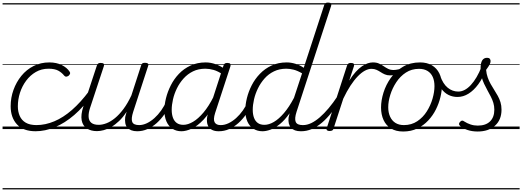

<svg xmlns="http://www.w3.org/2000/svg" viewBox="-20 -1005 4066 1495"><path d="M258 17Q161 17 112 -36.5Q63 -90 63 -178Q63 -244 85 -305Q107 -366 146.5 -414.5Q186 -463 241.5 -491Q297 -519 364 -519Q420 -519 461 -498.5Q502 -478 522 -447Q528 -438 525.5 -431Q523 -424 514 -415Q503 -408 495 -408Q487 -408 480 -416Q461 -440 433.5 -455Q406 -470 358 -470Q303 -470 259 -444.5Q215 -419 183.5 -376.5Q152 -334 135.5 -282.5Q119 -231 119 -177Q119 -136 133.5 -102.5Q148 -69 180 -50Q212 -31 265 -31Q275 -31 279.5 -23.5Q284 -16 283 -6.5Q282 3 275.5 10Q269 17 258 17ZM0 460H524V470H0ZM0 -20H524V0H0ZM0 -505H524V-500H0ZM0 -980H524V-970H0Z M256 17Q244 17 239 10Q234 3 234.5 -6.5Q235 -16 242 -23.5Q249 -31 263 -31Q333 -31 403 -60.5Q473 -90 540.5 -149Q608 -208 673 -295Q679 -303 688 -299.5Q697 -296 702 -287.5Q707 -279 700 -270Q632 -173 558 -109.5Q484 -46 407.5 -14.5Q331 17 256 17ZM524 460V470ZM524 -20V0ZM524 -505V-500ZM524 -980V-970Z M735 16Q688 16 656 -5Q624 -26 616 -68.5Q608 -111 629 -176L734 -494Q738 -506 744.5 -510.5Q751 -515 764 -515Q781 -515 787 -509Q793 -503 789 -491L682 -167Q668 -125 670 -94.5Q672 -64 691.5 -48.5Q711 -33 749 -33Q777 -33 809.5 -45.5Q842 -58 875.5 -85.5Q909 -113 941.5 -156.5Q974 -200 1003 -262L1079 -496Q1083 -508 1089 -512Q1095 -516 1109 -516Q1125 -516 1131.5 -510.5Q1138 -505 1134 -493L1017 -134Q1000 -81 1009.5 -56Q1019 -31 1064 -31Q1074 -31 1077.5 -23.5Q1081 -16 1079.5 -7Q1078 2 1070 9.5Q1062 17 1048 17Q1022 17 1002.5 9.5Q983 2 971 -12Q959 -26 955.5 -47Q952 -68 955 -94L966 -135Q938 -92 907.5 -63Q877 -34 846.5 -16.5Q816 1 787.5 8.5Q759 16 735 16ZM524 460H1195V470H524ZM524 -20H1195V0H524ZM524 -505H1195V-500H524ZM524 -980H1195V-970H524Z M1048 17Q1037 17 1032.5 9.5Q1028 2 1029.5 -7Q1031 -16 1039.5 -23.5Q1048 -31 1063 -31Q1093 -31 1123.5 -45.5Q1154 -60 1182.5 -85.5Q1211 -111 1235 -145Q1259 -179 1276 -217Q1281 -228 1289.5 -228Q1298 -228 1305 -220.5Q1312 -213 1308 -203Q1289 -157 1261.5 -117Q1234 -77 1200.5 -47Q1167 -17 1128.5 0Q1090 17 1048 17ZM1194 460V470ZM1194 -20V0ZM1194 -505V-500ZM1194 -980V-970Z M1393 17Q1352 17 1322 -3Q1292 -23 1276 -59.5Q1260 -96 1260 -146Q1260 -190 1272.5 -240.5Q1285 -291 1310 -340.5Q1335 -390 1373 -430Q1411 -470 1463.5 -494.5Q1516 -519 1582 -519Q1620 -519 1659.5 -505Q1699 -491 1730 -467L1718 -423Q1677 -451 1643.5 -460.5Q1610 -470 1579 -470Q1525 -470 1483 -449.5Q1441 -429 1409.5 -394Q1378 -359 1357.5 -317Q1337 -275 1327 -231.5Q1317 -188 1317 -150Q1317 -114 1327 -87.5Q1337 -61 1357 -47Q1377 -33 1408 -33Q1443 -33 1483 -56.5Q1523 -80 1564.5 -129Q1606 -178 1644 -254L1657 -214Q1613 -124 1565 -73.5Q1517 -23 1472.5 -3Q1428 17 1393 17ZM1682 17Q1653 17 1632.5 7Q1612 -3 1601.5 -22.5Q1591 -42 1591 -69Q1591 -96 1602 -130L1720 -494Q1724 -506 1730.5 -510.5Q1737 -515 1750 -515Q1768 -515 1773 -507.5Q1778 -500 1774 -488L1655 -125Q1639 -74 1651.5 -52.5Q1664 -31 1697 -31Q1706 -31 1710 -23.5Q1714 -16 1712.5 -7Q1711 2 1703.5 9.5Q1696 17 1682 17ZM1195 460H1830V470H1195ZM1195 -20H1830V0H1195ZM1195 -505H1830V-500H1195ZM1195 -980H1830V-970H1195Z M1684 17Q1673 17 1668.5 9.5Q1664 2 1665.5 -7Q1667 -16 1675.5 -23.5Q1684 -31 1699 -31Q1729 -31 1759.5 -45.5Q1790 -60 1818.5 -85.5Q1847 -111 1871 -145Q1895 -179 1912 -217Q1917 -228 1925.5 -228Q1934 -228 1941 -220.5Q1948 -213 1944 -203Q1925 -157 1897.5 -117Q1870 -77 1836.5 -47Q1803 -17 1764.5 0Q1726 17 1684 17ZM1830 460V470ZM1830 -20V0ZM1830 -505V-500ZM1830 -980V-970Z M2024 17Q1983 17 1952.5 -3Q1922 -23 1906 -59.5Q1890 -96 1890 -146Q1890 -190 1902.5 -241Q1915 -292 1940 -341Q1965 -390 2004 -430.5Q2043 -471 2095 -495Q2147 -519 2213 -519Q2246 -519 2281.5 -508Q2317 -497 2345 -477L2504 -964Q2508 -976 2514.5 -980.5Q2521 -985 2534 -985Q2553 -985 2557.5 -977.5Q2562 -970 2558 -958L2289 -134Q2272 -81 2282.5 -56Q2293 -31 2337 -31Q2346 -31 2350 -23.5Q2354 -16 2352.5 -7Q2351 2 2343.5 9.5Q2336 17 2322 17Q2296 17 2277 10Q2258 3 2246 -10.5Q2234 -24 2229 -43.5Q2224 -63 2227 -89L2235 -123Q2197 -69 2159 -38.5Q2121 -8 2086.5 4.5Q2052 17 2024 17ZM2039 -33Q2074 -33 2112.5 -55.5Q2151 -78 2191 -124.5Q2231 -171 2269 -243L2332 -434Q2296 -455 2266 -462.5Q2236 -470 2209 -470Q2156 -470 2113.5 -449.5Q2071 -429 2040 -394Q2009 -359 1988.5 -317Q1968 -275 1958 -231.5Q1948 -188 1948 -150Q1948 -114 1958 -87.5Q1968 -61 1988 -47Q2008 -33 2039 -33ZM1830 460H2471V470H1830ZM1830 -20H2471V0H1830ZM1830 -505H2471V-500H1830ZM1830 -980H2471V-970H1830Z M2325 17Q2314 17 2309.5 9.5Q2305 2 2306.5 -7Q2308 -16 2316.5 -23.5Q2325 -31 2340 -31Q2371 -31 2403.5 -46.5Q2436 -62 2470 -91.5Q2504 -121 2539 -162.5Q2574 -204 2609 -257Q2616 -268 2625 -266.5Q2634 -265 2638.5 -257Q2643 -249 2637 -239Q2600 -178 2562.5 -130Q2525 -82 2486.5 -49.5Q2448 -17 2407.5 0Q2367 17 2325 17ZM2471 460V470ZM2471 -20V0ZM2471 -505V-500ZM2471 -980V-970Z M2546 15Q2534 15 2527 10Q2520 5 2524 -7L2682 -494Q2686 -506 2693 -510.5Q2700 -515 2712 -515Q2729 -515 2734.5 -508.5Q2740 -502 2736 -490L2699 -377Q2725 -418 2750 -445.5Q2775 -473 2798.5 -489Q2822 -505 2843 -512Q2864 -519 2883 -519Q2894 -519 2899 -511.5Q2904 -504 2902 -494Q2900 -484 2892.5 -476.5Q2885 -469 2872 -469Q2848 -469 2821 -454.5Q2794 -440 2765.5 -410.5Q2737 -381 2708.5 -337.5Q2680 -294 2653 -237L2577 -4Q2575 6 2567.5 10.5Q2560 15 2546 15ZM2471 460H2875V470H2471ZM2471 -20H2875V0H2471ZM2471 -505H2875V-500H2471ZM2471 -980H2875V-970H2471Z M3017 -418Q2994 -418 2976 -426Q2958 -434 2943 -444Q2928 -454 2911 -461.5Q2894 -469 2873 -469Q2862 -469 2857.5 -476.5Q2853 -484 2855 -494Q2857 -504 2864.5 -511.5Q2872 -519 2884 -519Q2912 -519 2931.5 -510Q2951 -501 2967.5 -489.5Q2984 -478 3002 -469Q3020 -460 3045 -460Q3060 -460 3083 -465Q3106 -470 3129 -484Q3137 -489 3142 -485.5Q3147 -482 3149 -474.5Q3151 -467 3149 -460Q3147 -453 3140 -450Q3117 -439 3094 -432Q3071 -425 3051 -421.5Q3031 -418 3017 -418ZM2875 460V470ZM2875 -20V0ZM2875 -505V-500ZM2875 -980V-970Z M3119 19Q3063 19 3024.5 -4.5Q2986 -28 2966.5 -70.5Q2947 -113 2947 -168Q2947 -223 2966 -284Q2985 -345 3023 -398.5Q3061 -452 3118 -485.5Q3175 -519 3251 -519Q3305 -519 3343 -496.5Q3381 -474 3401 -433.5Q3421 -393 3421 -339Q3421 -298 3409.5 -249.5Q3398 -201 3374.5 -153.5Q3351 -106 3314.5 -67Q3278 -28 3229.5 -4.5Q3181 19 3119 19ZM3125 -31Q3184 -31 3229 -61Q3274 -91 3303.5 -138Q3333 -185 3348 -237Q3363 -289 3363 -334Q3363 -376 3349.5 -406Q3336 -436 3309 -452.5Q3282 -469 3243 -469Q3185 -469 3140.5 -440Q3096 -411 3065.5 -364.5Q3035 -318 3019 -266.5Q3003 -215 3003 -170Q3003 -128 3017.5 -96.5Q3032 -65 3059 -48Q3086 -31 3125 -31ZM2875 460H3476V470H2875ZM2875 -20H3476V0H2875ZM2875 -505H3476V-500H2875ZM2875 -980H3476V-970H2875Z M3542 -250Q3505 -250 3473 -265.5Q3441 -281 3416 -314.5Q3391 -348 3373 -401Q3370 -413 3377 -420.5Q3384 -428 3393.5 -428Q3403 -428 3407 -416Q3429 -352 3466 -322Q3503 -292 3548 -292Q3599 -292 3646.5 -343.5Q3694 -395 3729 -484Q3733 -493 3740 -494.5Q3747 -496 3754 -493Q3761 -490 3764.5 -482.5Q3768 -475 3764 -463Q3739 -396 3704 -348.5Q3669 -301 3628 -275.5Q3587 -250 3542 -250ZM3477 460V470ZM3477 -20V0ZM3477 -505V-500ZM3477 -980V-970Z M3699 19Q3655 19 3618.5 6.5Q3582 -6 3562 -25Q3554 -32 3554 -40Q3554 -48 3563 -57Q3572 -66 3579 -66Q3586 -66 3597 -58Q3617 -45 3643.5 -36Q3670 -27 3700 -27Q3762 -27 3795.5 -59.5Q3829 -92 3829 -151Q3829 -179 3821.5 -204Q3814 -229 3801.5 -253Q3789 -277 3775.5 -301.5Q3762 -326 3749.5 -352.5Q3737 -379 3729.5 -408.5Q3722 -438 3722 -473Q3722 -514 3734.5 -534.5Q3747 -555 3773 -555Q3788 -555 3794 -547Q3800 -539 3800 -530Q3800 -517 3792.5 -502.5Q3785 -488 3765 -461Q3768 -429 3777.5 -402Q3787 -375 3800.5 -351Q3814 -327 3828.5 -304.5Q3843 -282 3856 -258.5Q3869 -235 3877 -209Q3885 -183 3885 -151Q3885 -72 3834.5 -26.5Q3784 19 3699 19ZM3476 460H4026V470H3476ZM3476 -20H4026V0H3476ZM3476 -505H4026V-500H3476ZM3476 -980H4026V-970H3476Z"/></svg>

Font: Playwrite NO Guides
Style: Regular
Weight: 400
Designer: Veronika Burian, José Scaglione
Foundry: TypeTogether
Version: Version 1.003